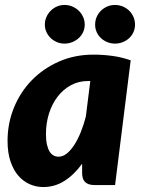

<svg xmlns="http://www.w3.org/2000/svg" viewBox="-20 -747 570 775"><path d="M10.5 0ZM444.5 0H361.5Q347 0 337.2 -3.8Q327.5 -7.5 321.8 -14Q316 -20.5 313.8 -29.5Q311.5 -38.5 311.5 -49V-86Q279.5 -42 240.5 -17Q201.5 8 154.5 8Q126.5 8 100.5 -3.2Q74.5 -14.5 54.5 -37.2Q34.5 -60 22.5 -95.2Q10.5 -130.5 10.5 -178.5Q10.5 -249 36.2 -312.2Q62 -375.5 108.2 -423Q154.5 -470.5 218 -498.5Q281.5 -526.5 357.5 -526.5Q394.5 -526.5 432.5 -521.5Q470.5 -516.5 507.5 -503.5ZM216.5 -114.5Q233.5 -114.5 249.5 -127.2Q265.5 -140 279.8 -162Q294 -184 306 -213.5Q318 -243 326.5 -276.5L344.5 -420H335.5Q297.5 -420 266.2 -403Q235 -386 212.5 -356.8Q190 -327.5 177.8 -288.8Q165.5 -250 165.5 -206Q165.5 -181 169.5 -163.5Q173.5 -146 180.2 -135.2Q187 -124.5 196.2 -119.5Q205.5 -114.5 216.5 -114.5ZM322 -647.5Q322 -631.5 315.5 -617.5Q309 -603.5 297.8 -593.2Q286.5 -583 271.8 -577Q257 -571 240 -571Q224 -571 209.8 -577Q195.5 -583 184.8 -593.2Q174 -603.5 167.5 -617.5Q161 -631.5 161 -647.5Q161 -664 167.5 -678.5Q174 -693 184.8 -703.8Q195.5 -714.5 209.8 -720.8Q224 -727 240 -727Q257 -727 271.8 -720.8Q286.5 -714.5 297.8 -703.8Q309 -693 315.5 -678.5Q322 -664 322 -647.5ZM525 -647.5Q525 -631.5 518.8 -617.5Q512.5 -603.5 501.5 -593.2Q490.5 -583 475.8 -577Q461 -571 444 -571Q427.5 -571 413 -577Q398.5 -583 387.5 -593.2Q376.5 -603.5 370.2 -617.5Q364 -631.5 364 -647.5Q364 -664 370.2 -678.5Q376.5 -693 387.5 -703.8Q398.5 -714.5 413 -720.8Q427.5 -727 444 -727Q461 -727 475.8 -720.8Q490.5 -714.5 501.5 -703.8Q512.5 -693 518.8 -678.5Q525 -664 525 -647.5Z"/></svg>

Font: Lato Black
Style: Italic
Weight: 900
Italic angle: -7°
Designer: Lukasz Dziedzic
Foundry: tyPoland Lukasz Dziedzic
Version: Version 2.007; 2014-02-27